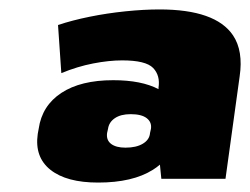

<svg xmlns="http://www.w3.org/2000/svg" viewBox="-20 -739 530 407"><path d="M188 -352Q121 -352 87 -379Q53 -406 60 -455L62 -466Q69 -515 110 -542Q151 -569 220 -569Q280 -569 316 -550V-553Q320 -579 304.5 -595Q289 -611 239 -611Q211 -611 177.5 -604.5Q144 -598 110 -584L103 -686Q133 -696 170 -703.5Q207 -711 246 -715Q285 -719 318 -719Q437 -719 474 -664Q496 -631 488 -577L458 -360H322L319 -390Q312 -384 304 -379Q261 -352 188 -352ZM246 -426Q269 -426 283 -434.5Q297 -443 298 -457L300 -466Q302 -480 291 -488.5Q280 -497 257 -497Q236 -497 223.5 -488.5Q211 -480 209 -466L207 -457Q205 -442 215.5 -434Q226 -426 246 -426Z"/></svg>

Font: Pathway Extreme 8pt Thin 12pt Black
Style: Italic
Weight: 900
Italic angle: -8°
Version: Version 1.001;gftools[0.9.26]